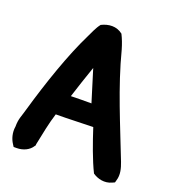

<svg xmlns="http://www.w3.org/2000/svg" viewBox="-122 -722 765 844"><g transform="rotate(20 261.0 -300.0)"><path d="M11 -66C6 -36 15 -8 27 10L34 21H48C78 21 106 8 120 -15L123 -19V-24C134 -77 144 -130 159 -177C222 -177 272 -180 333 -181C353 -119 380 -42 406 10C429 26 463 35 495 20L506 15L509 4C518 -24 510 -53 500 -79C442 -229 376 -381 334 -544C327 -568 319 -589 309 -609C279 -633 242 -630 210 -614C194 -594 184 -568 174 -548C121 -441 70 -292 30 -153C20 -116 11 -103 11 -66ZM194 -275C210 -327 226 -372 244 -425C259 -376 275 -325 290 -276C258 -276 228 -276 194 -275Z"/></g></svg>

Font: Snowfall
Style: Blk
Weight: 900
Designer: Jasper
Foundry: Cannot Into Space Fonts
Version: Version 0.9